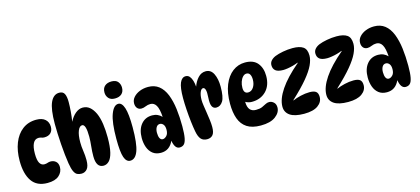

<svg xmlns="http://www.w3.org/2000/svg" viewBox="-63 -1305 4004 1831"><g transform="rotate(-15 1939.5 -389.5)"><path d="M230 11Q125 11 75.5 -61Q26 -133 26 -261Q26 -360 56 -436.5Q86 -513 143 -556.5Q200 -600 279 -600Q337 -600 367.5 -572.5Q398 -545 398 -499Q398 -461 375.5 -439Q353 -417 313 -417Q297 -417 284.5 -422Q272 -427 257 -427Q220 -427 202 -391.5Q184 -356 184 -290Q184 -225 200.5 -197Q217 -169 246 -169Q264 -169 278.5 -174.5Q293 -180 308 -180Q340 -180 361 -161Q382 -142 382 -106Q382 -57 344 -23Q306 11 230 11Z M558 -792Q595 -792 609 -764.5Q623 -737 623 -683Q623 -644 619 -592Q615 -540 607 -492Q631 -540 665.5 -568.5Q700 -597 737 -597Q776 -597 805 -573.5Q834 -550 856 -504Q877 -457 886 -395Q895 -333 895 -262Q895 -169 881.5 -114Q868 -59 843.5 -34.5Q819 -10 788 -10Q716 -10 716 -122Q716 -170 721.5 -220.5Q727 -271 727 -313Q727 -436 689 -436Q663 -436 646.5 -395Q630 -354 630 -282Q630 -241 637 -195.5Q644 -150 644 -104Q644 -43 621.5 -17Q599 9 566 9Q541 9 523 0Q505 -9 492 -36.5Q479 -64 470 -119Q464 -156 458.5 -206.5Q453 -257 449 -312.5Q445 -368 443 -420.5Q441 -473 441 -515Q441 -660 471 -726Q501 -792 558 -792Z M1067 -767Q1111 -767 1130.5 -742.5Q1150 -718 1150 -685Q1150 -645 1126 -623Q1102 -601 1059 -601Q1017 -601 996.5 -625Q976 -649 976 -682Q976 -724 1001 -745.5Q1026 -767 1067 -767ZM1075 -544Q1111 -544 1130.5 -484Q1150 -424 1150 -293Q1150 -132 1124 -61Q1098 10 1047 10Q1008 10 989.5 -42.5Q971 -95 971 -226Q971 -387 1000 -465.5Q1029 -544 1075 -544Z M1534 10Q1487 10 1473 -73Q1435 13 1349 13Q1300 13 1268.5 -12Q1237 -37 1222 -78.5Q1207 -120 1207 -170Q1207 -254 1248 -304Q1289 -354 1358 -354Q1387 -354 1410.5 -343.5Q1434 -333 1452 -314Q1447 -394 1426.5 -428.5Q1406 -463 1370 -463Q1344 -463 1321.5 -453Q1299 -443 1279 -443Q1252 -443 1237 -461Q1222 -479 1222 -508Q1222 -542 1245.5 -568.5Q1269 -595 1307 -610.5Q1345 -626 1391 -626Q1453 -626 1496 -592.5Q1539 -559 1565 -495Q1590 -431 1600 -350.5Q1610 -270 1610 -179Q1610 -104 1602 -63Q1594 -22 1577.5 -6Q1561 10 1534 10ZM1399 -108Q1418 -108 1437 -127.5Q1456 -147 1456 -187Q1456 -222 1441.5 -239Q1427 -256 1408 -256Q1385 -256 1372.5 -235Q1360 -214 1360 -181Q1360 -147 1370 -127.5Q1380 -108 1399 -108Z M1686 -436Q1686 -540 1706 -586Q1726 -632 1763 -632Q1787 -632 1802 -614Q1817 -596 1825 -568Q1833 -540 1835 -510Q1852 -559 1884 -593.5Q1916 -628 1960 -628Q2011 -628 2036 -577Q2061 -526 2061 -449Q2061 -348 2036 -307.5Q2011 -267 1970 -267Q1942 -267 1929 -292.5Q1916 -318 1920 -378Q1924 -434 1916.5 -456.5Q1909 -479 1895 -479Q1876 -479 1864 -448.5Q1852 -418 1852 -373Q1852 -351 1857 -317.5Q1862 -284 1868 -245.5Q1874 -207 1879 -168.5Q1884 -130 1884 -99Q1884 -44 1864 -21Q1844 2 1808 2Q1769 2 1747.5 -22Q1726 -46 1716 -100Q1708 -142 1701 -201.5Q1694 -261 1690 -323.5Q1686 -386 1686 -436Z M2336 8Q2251 8 2200.5 -25Q2150 -58 2127.5 -120Q2105 -182 2105 -268Q2105 -377 2136 -453.5Q2167 -530 2221 -571Q2275 -612 2344 -612Q2427 -612 2467 -563Q2507 -514 2507 -436Q2507 -341 2452.5 -286.5Q2398 -232 2312 -232Q2278 -232 2249 -249Q2250 -195 2271 -171.5Q2292 -148 2330 -148Q2368 -148 2391 -158Q2414 -168 2431.5 -178Q2449 -188 2469 -188Q2492 -188 2512.5 -170Q2533 -152 2533 -118Q2533 -68 2482.5 -30Q2432 8 2336 8ZM2301 -328Q2333 -328 2354 -359Q2375 -390 2375 -436Q2375 -467 2364 -486.5Q2353 -506 2330 -506Q2310 -506 2293.5 -488.5Q2277 -471 2267.5 -443.5Q2258 -416 2258 -384Q2258 -328 2301 -328Z M2580 -112Q2580 -186 2642 -278.5Q2704 -371 2829 -477V-481Q2805 -471 2777 -463.5Q2749 -456 2723 -452Q2697 -448 2680 -448Q2628 -448 2604.5 -466.5Q2581 -485 2581 -521Q2581 -546 2597.5 -565Q2614 -584 2642 -596Q2674 -609 2722 -618Q2770 -627 2817 -627Q2886 -627 2921 -603Q2956 -579 2956 -517Q2956 -475 2932 -423.5Q2908 -372 2852 -304.5Q2796 -237 2698 -146V-142Q2730 -157 2776.5 -168Q2823 -179 2865 -179Q2909 -179 2928.5 -163.5Q2948 -148 2948 -111Q2948 -60 2901.5 -26.5Q2855 7 2765 7Q2671 7 2625.5 -24.5Q2580 -56 2580 -112Z M3014 -112Q3014 -186 3076 -278.5Q3138 -371 3263 -477V-481Q3239 -471 3211 -463.5Q3183 -456 3157 -452Q3131 -448 3114 -448Q3062 -448 3038.5 -466.5Q3015 -485 3015 -521Q3015 -546 3031.5 -565Q3048 -584 3076 -596Q3108 -609 3156 -618Q3204 -627 3251 -627Q3320 -627 3355 -603Q3390 -579 3390 -517Q3390 -475 3366 -423.5Q3342 -372 3286 -304.5Q3230 -237 3132 -146V-142Q3164 -157 3210.5 -168Q3257 -179 3299 -179Q3343 -179 3362.5 -163.5Q3382 -148 3382 -111Q3382 -60 3335.5 -26.5Q3289 7 3199 7Q3105 7 3059.5 -24.5Q3014 -56 3014 -112Z M3765 10Q3718 10 3704 -73Q3666 13 3580 13Q3531 13 3499.5 -12Q3468 -37 3453 -78.5Q3438 -120 3438 -170Q3438 -254 3479 -304Q3520 -354 3589 -354Q3618 -354 3641.5 -343.5Q3665 -333 3683 -314Q3678 -394 3657.5 -428.5Q3637 -463 3601 -463Q3575 -463 3552.5 -453Q3530 -443 3510 -443Q3483 -443 3468 -461Q3453 -479 3453 -508Q3453 -542 3476.5 -568.5Q3500 -595 3538 -610.5Q3576 -626 3622 -626Q3684 -626 3727 -592.5Q3770 -559 3796 -495Q3821 -431 3831 -350.5Q3841 -270 3841 -179Q3841 -104 3833 -63Q3825 -22 3808.5 -6Q3792 10 3765 10ZM3630 -108Q3649 -108 3668 -127.5Q3687 -147 3687 -187Q3687 -222 3672.5 -239Q3658 -256 3639 -256Q3616 -256 3603.5 -235Q3591 -214 3591 -181Q3591 -147 3601 -127.5Q3611 -108 3630 -108Z"/></g></svg>

Font: DynaPuff Condensed Medium
Style: Regular
Weight: 500
Width: 3
Designer: Toshi Omagari, Jennifer Daniel
Foundry: Google Fonts
Version: Version 2.000; ttfautohint (v1.8.4.7-5d5b)